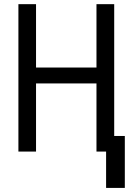

<svg xmlns="http://www.w3.org/2000/svg" viewBox="-20 -731 640 926"><path d="M530.8 0V-710.9H445.3V-405.3H153.8V-710.9H68.8V0H153.8V-328.6H445.3V0ZM582 175.3V-75.2H491.7V175.3Z"/></svg>

Font: Roboto Mono
Style: Regular
Weight: 400
Monospace: yes
Designer: Google
Version: Version 3.000